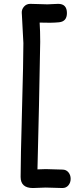

<svg xmlns="http://www.w3.org/2000/svg" viewBox="-20 -762 416 986"><path d="M214.8 201.2Q204.1 201.2 182.1 202.4Q160.2 203.6 148.9 203.6Q85.9 203.6 85.9 146.5Q85.9 57.1 93 -197Q100.1 -451.2 100.1 -540.5L92.3 -688.5L91.8 -695.3Q90.8 -713.9 103.3 -728Q115.7 -742.2 135.3 -742.2Q149.9 -742.2 179.4 -741Q209 -739.7 223.6 -739.7Q232.9 -739.7 251.2 -741Q269.5 -742.2 278.8 -742.2Q323.7 -742.2 323.7 -694.8Q323.7 -651.4 282.7 -647.5Q241.7 -643.6 183.6 -646Q186.5 -602.1 186.5 -546.9L180.2 -219.2L172.4 107.9L214.8 106.4Q229 106.4 257.6 107.7Q286.1 108.9 300.3 108.9Q319.8 108.9 331.3 122.8Q342.8 136.7 342.8 156.2Q342.8 175.8 331.3 189.7Q319.8 203.6 300.3 203.6Q286.1 203.6 257.6 202.4Q229 201.2 214.8 201.2Z"/></svg>

Font: Bharatayuddha
Style: Regular
Weight: 400
Designer: R.S. Wihananto
Foundry: R.S. Wihananto
Version: Version 2.0.1